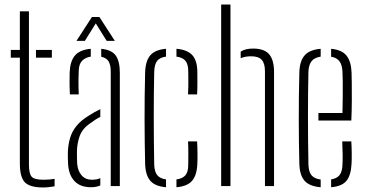

<svg xmlns="http://www.w3.org/2000/svg" viewBox="-20 -820 1616 846"><path d="M27.5 -566V-600H67.5V-770H107.5V-95Q107.5 -56 119 -42Q130.5 -28 171.5 -28Q187.5 -28 197.2 -29Q207 -30 220.5 -32V1Q208.5 3 195.8 4.5Q183 6 169.5 6Q111 6 89.2 -17.2Q67.5 -40.5 67.5 -99V-566ZM138.5 -566V-600H208.5V-566Z M280 -97Q279.5 -112 279 -123.8Q278.5 -135.5 279 -151Q280.5 -184 288.8 -212Q297 -240 316.5 -264.5Q336 -289 372 -311Q382.5 -318 395.5 -325.2Q408.5 -332.5 422 -339V-305Q411.5 -300 400 -292.5Q388.5 -285 375 -275Q342 -252 330.5 -218.8Q319 -185.5 319 -150Q319 -136 319.2 -122.5Q319.5 -109 320 -99Q322.5 -67 339.5 -47.5Q356.5 -28 385 -28Q406.5 -28 422 -35V-3Q404.5 5 381 5Q334 5 308.5 -21.8Q283 -48.5 280 -97ZM288 -404Q286.5 -433.5 286.5 -457.2Q286.5 -481 287 -502Q289 -550 310 -575.2Q331 -600.5 380 -605V-570.5Q357 -567 342.5 -553Q328 -539 327 -509Q326 -489 325.8 -469.8Q325.5 -450.5 326 -433.8Q326.5 -417 327 -404ZM468 0V-504Q468 -533.5 458.8 -549.2Q449.5 -565 426 -570V-605Q472.5 -600.5 490.2 -575Q508 -549.5 508 -499V0ZM317 -640 385 -745H418L486 -640H450L402 -717L354 -640Z M619.5 -98Q618.5 -141 617.8 -190Q617 -239 617 -291.2Q617 -343.5 617.5 -396.8Q618 -450 619.5 -501Q621 -551.5 642.2 -576.2Q663.5 -601 711.5 -605V-570.5Q684.5 -567 672.5 -551.8Q660.5 -536.5 659.5 -504Q658.5 -457.5 658 -407.5Q657.5 -357.5 657.5 -305.2Q657.5 -253 658 -200Q658.5 -147 659.5 -95Q660.5 -63 673 -48Q685.5 -33 711.5 -29.5V5Q663.5 1 642.2 -23.5Q621 -48 619.5 -98ZM757.5 5V-29.5Q784.5 -33 797 -47.8Q809.5 -62.5 809.5 -95Q809.5 -119 809.8 -143Q810 -167 808.5 -197H848.5Q850 -172.5 850.2 -144.2Q850.5 -116 849.5 -98Q847.5 -48 826.5 -23.5Q805.5 1 757.5 5ZM808.5 -404Q809.5 -423 809.8 -440.2Q810 -457.5 809.8 -473.5Q809.5 -489.5 809.5 -505Q809.5 -537.5 797 -552.2Q784.5 -567 757.5 -570.5V-605Q806 -601 827.8 -576.5Q849.5 -552 849.5 -502Q849.5 -479.5 849.8 -455.8Q850 -432 848.5 -404Z M954.5 0V-800H995.5V0ZM1147.5 0V-505Q1147.5 -541 1133.2 -556.5Q1119 -572 1086.5 -572Q1060 -572 1040.5 -563.5V-592.5Q1051 -599.5 1064.8 -602.8Q1078.5 -606 1095.5 -606Q1144.5 -606 1166 -580.8Q1187.5 -555.5 1187.5 -503V0Z M1299 -98Q1298 -141 1297.2 -190Q1296.5 -239 1296.5 -291.2Q1296.5 -343.5 1297 -396.8Q1297.5 -450 1299 -501Q1300.5 -551.5 1322.5 -576.2Q1344.5 -601 1393 -605V-570.5Q1364 -566 1352 -549.2Q1340 -532.5 1339 -504Q1338 -458 1337.5 -408Q1337 -358 1337 -305.8Q1337 -253.5 1337.5 -200.5Q1338 -147.5 1339 -95Q1340 -62.5 1352.8 -47.5Q1365.5 -32.5 1393 -29V5Q1343.5 1 1322 -23.5Q1300.5 -48 1299 -98ZM1439 5V-29.5Q1464.5 -33.5 1476.2 -48.5Q1488 -63.5 1489 -95Q1490 -110 1489.8 -139.8Q1489.5 -169.5 1488 -197H1528Q1529.5 -174 1529.8 -144Q1530 -114 1529 -98Q1526.5 -48 1506.8 -23.5Q1487 1 1439 5ZM1383 -289V-322H1489Q1490 -357.5 1490.2 -394.8Q1490.5 -432 1490.2 -461.8Q1490 -491.5 1489 -504Q1487.5 -535.5 1475 -551Q1462.5 -566.5 1439 -570V-605Q1486.5 -600.5 1506.8 -575Q1527 -549.5 1529 -502Q1529.5 -491 1530 -456.2Q1530.5 -421.5 1530.2 -376.2Q1530 -331 1528 -289Z"/></svg>

Font: Big Shoulders Stencil Text Thin Thin
Style: Regular
Weight: 250
Version: Version 2.001